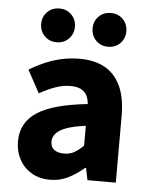

<svg xmlns="http://www.w3.org/2000/svg" viewBox="-52 -755 631 811"><g transform="rotate(5 263.5 -350.0)"><path d="M189.8 12Q144.5 12 111.2 -8Q78 -27.9 59.7 -61.8Q41.5 -95.7 41.5 -137.6Q41.5 -217.8 107.9 -261.4Q174.4 -305 321.4 -320.5Q319.9 -341.6 311.7 -357.2Q303.4 -372.9 286.5 -381.5Q269.5 -390.1 242.6 -390.1Q211.7 -390.1 179.7 -379Q147.7 -368 111.4 -347.4L59.3 -443.4Q90.8 -462.6 125 -477.4Q159.2 -492.2 195.8 -500.1Q232.4 -508 271.4 -508Q334.6 -508 378.5 -483.5Q422.3 -459 445.3 -409.3Q468.4 -359.6 468.4 -283.3V0H348.2L337.9 -50.6H333.9Q302.2 -23.2 267.1 -5.6Q232.1 12 189.8 12ZM239.2 -103.3Q264.2 -103.3 283.2 -114.1Q302.3 -124.9 321.4 -144.3V-228.2Q269 -221.3 238.7 -210Q208.4 -198.6 195.5 -183.2Q182.6 -167.8 182.6 -149Q182.6 -125.8 198.2 -114.5Q213.7 -103.3 239.2 -103.3ZM167.4 -569Q136.3 -569 116.1 -589.7Q95.9 -610.3 95.9 -640.6Q95.9 -671.1 116.1 -691.6Q136.3 -712.1 167.4 -712.1Q198.7 -712.1 218.8 -691.6Q239 -671.1 239 -640.6Q239 -610.3 218.8 -589.7Q198.7 -569 167.4 -569ZM385.6 -569Q354.4 -569 334.2 -589.7Q314 -610.3 314 -640.6Q314 -671.1 334.2 -691.6Q354.4 -712.1 385.6 -712.1Q416.9 -712.1 437 -691.6Q457.1 -671.1 457.1 -640.6Q457.1 -610.3 437 -589.7Q416.9 -569 385.6 -569Z"/></g></svg>

Font: Source Sans 3 VF
Style: Regular
Weight: 200
Designer: Paul D. Hunt
Foundry: Adobe
Version: Version 3.046;hotconv 1.0.118;makeotfexe 2.5.65603